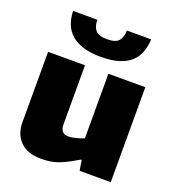

<svg xmlns="http://www.w3.org/2000/svg" viewBox="-143 -903 934 1026"><g transform="rotate(20 324.0 -390.5)"><path d="M204 10Q129 10 87.5 -30.5Q46 -71 46 -140V-540H256V-205Q256 -152 301 -152Q318 -152 341 -157.5Q364 -163 389 -173V-540H599V0H422L412 -59H408Q374 -39 349 -26Q324 -13 301.5 -5Q279 3 256.5 6.5Q234 10 204 10ZM319 -611Q260 -611 218.5 -624Q177 -637 150.5 -660.5Q124 -684 111 -717Q98 -750 97 -791H235Q235 -752 253 -731.5Q271 -711 319 -711Q367 -711 384.5 -731.5Q402 -752 403 -791H541Q539 -750 526.5 -716.5Q514 -683 487.5 -659.5Q461 -636 419.5 -623.5Q378 -611 319 -611Z"/></g></svg>

Font: Encode Sans Narrow
Style: Black
Weight: 900
Designer: Pablo Impallari, Andres Torresi
Foundry: Pablo Impallari, Andres Torresi
Version: Version 1.000; ttfautohint (v1.00) -l 8 -r 50 -G 200 -x 14 -